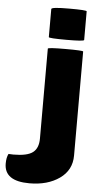

<svg xmlns="http://www.w3.org/2000/svg" viewBox="-178 -746 510 980"><g transform="rotate(5 76.5 -256.0)"><path d="M45 -35V-496Q45 -502 136 -502Q226 -502 226 -497V36Q226 111 165 154Q104 197 11 197Q-118 197 -118 107Q-118 76 -108 57Q-102 58 -83 58Q-12 58 16.5 36Q45 14 45 -35ZM45 -555V-699Q45 -709 136 -709Q226 -709 226 -703V-556Q226 -549 136 -549Q45 -549 45 -555Z"/></g></svg>

Font: FC Lilita One
Style: Regular
Weight: 400
Designer: Juan Montoreano
Foundry: Juan Montoreano
Version: Version 1.002